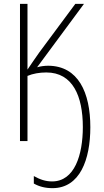

<svg xmlns="http://www.w3.org/2000/svg" viewBox="-20 -734 543 999"><path d="M173 -384 417 -714H372L185 -462C164 -433 143 -401 123 -372V-714H84V0H123V-339C151 -351 186 -357 221 -357C359 -357 411 -233 411 -73C411 72 368 210 251 210C217 210 188 200 156 182V221C184 237 216 245 253 245C396 245 450 96 450 -72C450 -253 387 -391 231 -392C212 -392 190 -389 173 -384Z"/></svg>

Font: Noto Sans Condensed ExtraLight
Style: Regular
Weight: 200
Width: 3
Designer: Monotype Design Team
Foundry: Monotype Imaging Inc.
Version: Version 2.013